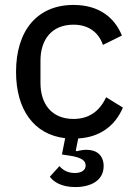

<svg xmlns="http://www.w3.org/2000/svg" viewBox="-20 -550 545 778"><path d="M278 -530C130 -530 45 -425 45 -259C45 -106 117 -5 244 10L231 76L258 80C315 88 327 103 327 121C327 141 308 151 283 151C254 151 233 138 221 123L182 166C196 186 228 208 285 208C346 208 400 183 400 123C400 79 371 57 331 57C319 57 304 59 291 63L287 60L297 11C386 6 447 -41 478 -114L410 -156C384 -100 341 -68 278 -68C189 -68 144 -129 144 -214V-304C144 -389 189 -450 278 -450C338 -450 380 -419 397 -368L474 -406C444 -480 380 -530 278 -530Z"/></svg>

Font: IBM Plex Thai Looped Text
Style: Regular
Weight: 450
Designer: Mike Abbink, Paul van der Laan, Pieter van Rosmalen, Ben Mitchell, Mark Frömberg
Foundry: Bold Monday
Version: Version 1.0